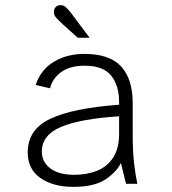

<svg xmlns="http://www.w3.org/2000/svg" viewBox="-20 -716 672 748"><path d="M266 12Q187 12 137.5 -22.5Q88 -57 88 -122Q88 -212 176.5 -253.5Q265 -295 444 -308V-318Q444 -383 413 -421.5Q382 -460 310 -460Q252 -460 218 -435Q184 -410 175 -372L119 -385Q139 -445 190 -475.5Q241 -506 309 -506Q407 -506 452 -457Q497 -408 497 -314V-194Q497 -124 502.5 -78.5Q508 -33 515 0H471L451 -81Q435 -47 391.5 -17.5Q348 12 266 12ZM269 -35Q318 -35 357.5 -50.5Q397 -66 420.5 -101.5Q444 -137 444 -195V-263Q292 -253 217.5 -221.5Q143 -190 143 -125Q143 -85 176 -60Q209 -35 269 -35ZM283 -569 226 -620Q206 -639 198 -648Q190 -657 190 -670Q190 -681 197 -688.5Q204 -696 216 -696Q228 -696 237 -687.5Q246 -679 257 -665L329 -569Z"/></svg>

Font: Atkinson Hyperlegible Mono ExtraLight
Style: Regular
Weight: 200
Monospace: yes
Designer: Elliott Scott, Megan Eiswerth, Linus Boman, Theodore Petrosky, Letters from Sweden
Foundry: Applied Design Works, Letters from Sweden
Version: Version 2.001